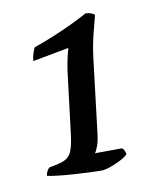

<svg xmlns="http://www.w3.org/2000/svg" viewBox="-91 -630 569 695"><g transform="rotate(-15 193.5 -282.5)"><path d="M210 0Q203 0 175 -3.5Q147 -7 112.5 -12Q78 -17 48.5 -23Q19 -29 8 -33Q12 -50 24 -60L59 -64Q90 -68 104.5 -85Q119 -102 130 -153L179 -384Q185 -408 191.5 -428.5Q198 -449 202 -457L201 -460L68 -447Q70 -461 76 -475Q82 -489 86 -494Q141 -508 195.5 -526.5Q250 -545 295 -565Q317 -562 327 -551Q318 -527 304 -486Q290 -445 281 -403L223 -127Q218 -105 210.5 -89Q203 -73 197 -67L296 -59Q300 -56 303 -49.5Q306 -43 306 -34Q296 -25 277 -17.5Q258 -10 239.5 -5Q221 0 210 0Z"/></g></svg>

Font: Texturina SemiBold
Style: Italic
Weight: 600
Italic angle: -11°
Designer: Guillermo Torres Carreño
Foundry: Omnibus-Type
Version: Version 1.002; ttfautohint (v1.8.3)